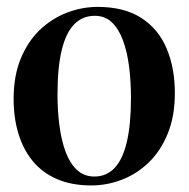

<svg xmlns="http://www.w3.org/2000/svg" viewBox="-20 -540 561 571"><path d="M20.5 -245.5Q20.5 -314 41.5 -365.2Q62.5 -416.5 98.2 -450.8Q134 -485 178.8 -502.2Q223.5 -519.5 270.5 -519.5Q349 -519.5 400 -486.8Q451 -454 475.5 -396Q500 -338 500 -263Q500 -194.5 479 -143Q458 -91.5 422.8 -57.2Q387.5 -23 343 -5.8Q298.5 11.5 251.5 11.5Q193.5 11.5 150 -7.2Q106.5 -26 78 -60.2Q49.5 -94.5 35 -141.8Q20.5 -189 20.5 -245.5ZM261 -15Q296.5 -15 320.8 -40.5Q345 -66 357.2 -118Q369.5 -170 369.5 -248.5Q369.5 -297 364 -341Q358.5 -385 346 -419.2Q333.5 -453.5 313 -473.2Q292.5 -493 262 -493Q225.5 -493 200.8 -467.8Q176 -442.5 163.5 -390.8Q151 -339 151 -259Q151 -210.5 156.8 -166.5Q162.5 -122.5 175.2 -88.2Q188 -54 209 -34.5Q230 -15 261 -15Z"/></svg>

Font: Merriweather 144pt SemiBold
Style: Regular
Weight: 600
Version: Version 2.100